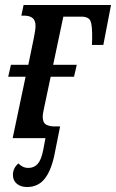

<svg xmlns="http://www.w3.org/2000/svg" viewBox="-20 -556 467 773"><path d="M89 197Q64 197 48 184Q32 171 32 148Q32 121 54 102Q62 110 71.5 115Q81 120 95 120Q117 120 131.5 104Q146 88 154 48L163 0H31L83 -247H13L24 -295H94L116 -402Q119 -416 121 -429.5Q123 -443 123 -452Q123 -474 111 -483.5Q99 -493 77 -493H66L75 -536H427L396 -375H350L351 -396Q352 -453 344.5 -471Q337 -489 307 -489H235L194 -295H289L278 -247H184L157 -119Q154 -106 153 -98.5Q152 -91 152 -86Q152 -62 165.5 -54.5Q179 -47 199 -47H222L202 53Q189 125 162 161Q135 197 89 197Z"/></svg>

Font: Noto Serif ExtraCondensed Medium
Style: Italic
Weight: 500
Width: 2
Italic angle: -12°
Designer: Monotype Design Team
Foundry: Monotype Imaging Inc.
Version: Version 2.013; ttfautohint (v1.8.4.7-5d5b)